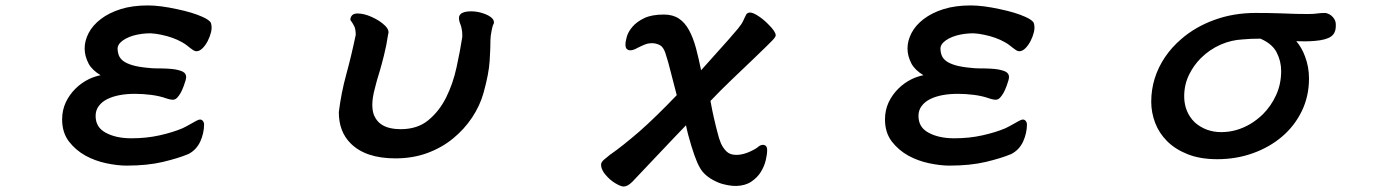

<svg xmlns="http://www.w3.org/2000/svg" viewBox="-20 -533 5040 700"><path d="M749 -449.2Q751.5 -441.4 751.5 -433.1Q751.5 -424.8 749.5 -416Q745.1 -398.4 737.1 -383.1Q729 -367.7 718.8 -357.4Q707.5 -346.2 696.3 -346.2Q689.5 -346.2 681.6 -352.1Q674.3 -356.9 664.3 -365.2Q654.3 -373.5 643.1 -379.4Q610.8 -397.5 568.4 -406.2Q548.3 -410.6 529.3 -411.6Q496.1 -411.6 466.3 -403.3Q435.1 -394 418.9 -377.9Q409.7 -368.7 408.7 -357.4Q408.7 -343.8 413.1 -331.5Q417.5 -319.8 429.2 -310.8Q440.9 -301.8 463.1 -295.2Q485.4 -288.6 520 -285.6Q534.7 -283.7 549.8 -283.7Q596.7 -283.7 619.6 -279.8Q629.9 -277.8 638.7 -274.9Q655.8 -269.5 658.2 -256.8Q658.7 -254.9 658.7 -252.9Q658.7 -242.7 649.9 -219.7Q644 -204.1 639.2 -195.3Q631.8 -182.6 626 -176.8Q618.7 -169.4 610.4 -169.4Q605 -169.4 597.4 -171.1Q589.8 -172.9 587.9 -173.8Q562 -183.1 531.7 -187Q501.5 -190.9 472.2 -190.9Q409.7 -190.9 370.6 -171.4Q351.1 -161.6 339.8 -146Q328.6 -130.9 328.6 -110.4Q328.6 -69.3 364.3 -49.8Q401.9 -28.8 459 -28.8Q514.2 -28.8 562 -39.6Q609.9 -50.3 645.5 -65.4Q659.2 -71.8 674.6 -80.8Q689.9 -89.8 695.6 -92.5Q701.2 -95.2 703.9 -96.2Q706.5 -97.2 709 -97.2Q715.8 -97.2 720 -91.6Q724.1 -85.9 724.1 -80.1Q724.1 -47.9 710 -16.6Q695.3 14.6 665.5 29.3H665Q630.4 43.9 573.7 57.4Q517.1 70.8 441.4 70.8Q408.7 70.8 367.9 62.3Q327.1 53.7 292 34.7Q255.9 14.6 231.4 -17.1Q206.5 -49.8 206.5 -97.7Q206.5 -130.9 219.7 -159.7Q232.9 -187.5 254.6 -209.2Q276.4 -231 304.2 -244.6Q324.7 -254.4 346.7 -258.8Q315.9 -277.3 303.2 -300.8Q288.6 -328.6 288.6 -356.4Q288.6 -384.3 303.2 -412.6Q317.9 -440.9 347.7 -463.6Q377.4 -486.3 420.2 -499.8Q462.9 -513.2 519.5 -513.2Q563.5 -513.2 626 -499.5Q682.1 -487.8 717.8 -471.7Q743.2 -460.4 749 -449.7Z M1283.2 -483.9Q1306.6 -483.9 1334 -471.7Q1365.2 -458 1384.3 -439Q1396.5 -426.8 1396.5 -415.5Q1396.5 -411.6 1395 -407.7Q1389.2 -367.7 1379.9 -331.1Q1370.6 -294.4 1364.7 -274.7Q1358.9 -254.9 1356.9 -248.8Q1355 -242.7 1353.3 -236.3Q1351.6 -230 1350.1 -224.1Q1341.3 -191.9 1339.4 -177Q1337.4 -162.1 1337.4 -152.1Q1337.4 -142.1 1338.4 -134.3Q1340.3 -118.7 1346.2 -107.4Q1355 -90.3 1368.7 -80.6Q1383.3 -70.3 1401.9 -66.2Q1420.4 -62 1440.4 -62Q1502 -62 1541.5 -94.7Q1581.5 -127.4 1606.7 -178Q1631.8 -228.5 1644.5 -287.6Q1657.7 -347.7 1665.5 -398.9Q1665.5 -413.6 1664.6 -419.4Q1663.6 -425.3 1663.1 -428Q1662.6 -430.7 1662.1 -433.1Q1661.6 -435.5 1660.9 -437.5Q1660.2 -439.5 1659.7 -441.4Q1658.2 -445.3 1657.2 -447.8Q1656.2 -450.2 1655.8 -452.1Q1653.3 -460.4 1653.3 -466.8Q1653.3 -475.6 1658.7 -481Q1668.9 -491.7 1697.3 -491.7Q1718.8 -491.7 1739.7 -484.9Q1751 -481.4 1760 -476.6Q1769 -471.7 1773.9 -466.8Q1780.8 -459.5 1780.8 -451.7Q1780.8 -449.7 1780.3 -447.3Q1775.4 -439.5 1772 -419.9Q1768.1 -399.9 1768.1 -386.7Q1768.1 -356.4 1765.1 -310.1Q1762.2 -263.7 1742.7 -193.8Q1729.5 -147 1701.2 -104.5Q1672.9 -62 1632.3 -28.6Q1591.8 4.9 1538.6 24.7Q1485.4 44.4 1421.9 44.4Q1313 44.4 1258.3 -10.3Q1215.3 -53.2 1215.3 -124V-124.5Q1224.1 -195.3 1242.7 -262.7Q1261.2 -330.1 1276.9 -405.8Q1276.9 -426.8 1271.5 -437.5Q1266.1 -448.2 1257.3 -460.4Q1257.8 -466.8 1258.8 -469.2Q1259.8 -471.7 1260.3 -472.7Q1266.1 -483.9 1283.2 -483.9Z M2714.4 -487.3Q2726.1 -487.3 2747.6 -472.7Q2765.1 -460.9 2781.2 -444.3Q2808.1 -418 2808.1 -404.3Q2808.1 -398.9 2796.9 -386.7Q2786.6 -375.5 2725.6 -316.9L2648.4 -243.2Q2607.4 -204.1 2570.3 -165Q2577.6 -125 2582.3 -105.2Q2586.9 -85.4 2589.6 -74.2Q2592.3 -63 2594.7 -54.2Q2601.6 -25.9 2608.4 -10.3Q2616.2 6.8 2628.9 19.3Q2641.6 31.7 2664.1 31.7Q2697.8 31.7 2737.8 7.3Q2741.2 4.4 2746.6 0.5Q2753.9 -4.9 2761.7 -4.9Q2768.1 -4.9 2772.5 -0.5Q2776.9 3.9 2776.9 14.6Q2776.9 29.8 2771.7 51.5Q2766.6 73.2 2753.9 93.8Q2741.2 114.3 2719.2 129.2Q2697.3 144 2664.1 145Q2648.9 145 2634.5 142.3Q2620.1 139.6 2610.6 136.7Q2601.1 133.8 2591.8 129.4Q2548.3 109.4 2531.2 77.6Q2512.7 45.9 2489.3 -40.5Q2484.4 -59.1 2481 -76.2Q2459 -53.7 2436 -29.3L2285.2 129.9Q2268.1 147 2253.9 147Q2245.6 147 2231.4 139.6Q2211.9 129.4 2196.3 113.8Q2171.4 88.9 2171.4 67.4Q2171.4 58.1 2182.6 48.8Q2191.9 40.5 2205.6 29.8H2206.1Q2249.5 -0.5 2310.1 -52.7Q2369.6 -105 2447.3 -186Q2435.1 -231.4 2425.3 -271Q2416.5 -307.6 2405.3 -341.3Q2397.9 -362.3 2385.3 -368.7Q2371.6 -375.5 2357.4 -375.5Q2342.8 -375.5 2331.3 -370.8Q2319.8 -366.2 2304.2 -358.4Q2289.1 -349.6 2277.8 -349.6Q2270.5 -349.6 2265.1 -354.5Q2260.3 -359.4 2260.3 -370.6Q2260.3 -381.8 2265.4 -399.7Q2270.5 -417.5 2285.9 -435.5Q2301.3 -453.6 2328.6 -466.8Q2356 -480 2400.4 -480Q2433.1 -480 2455.1 -465.3Q2476.6 -451.2 2491.7 -423.8Q2506.8 -396.5 2517.6 -356.9Q2526.9 -321.8 2536.1 -276.9Q2625.5 -377 2635.3 -387.7Q2655.3 -410.2 2670.2 -428.2Q2685.1 -446.3 2690.2 -458.3Q2695.3 -470.2 2701.7 -481.9L2702.1 -482.4Q2708 -487.3 2714.4 -487.3Z M3749 -449.2Q3751.5 -441.4 3751.5 -433.1Q3751.5 -424.8 3749.5 -416Q3745.1 -398.4 3737.1 -383.1Q3729 -367.7 3718.8 -357.4Q3707.5 -346.2 3696.3 -346.2Q3689.5 -346.2 3681.6 -352.1Q3674.3 -356.9 3664.3 -365.2Q3654.3 -373.5 3643.1 -379.4Q3610.8 -397.5 3568.4 -406.2Q3548.3 -410.6 3529.3 -411.6Q3496.1 -411.6 3466.3 -403.3Q3435.1 -394 3418.9 -377.9Q3409.7 -368.7 3408.7 -357.4Q3408.7 -343.8 3413.1 -331.5Q3417.5 -319.8 3429.2 -310.8Q3440.9 -301.8 3463.1 -295.2Q3485.4 -288.6 3520 -285.6Q3534.7 -283.7 3549.8 -283.7Q3596.7 -283.7 3619.6 -279.8Q3629.9 -277.8 3638.7 -274.9Q3655.8 -269.5 3658.2 -256.8Q3658.7 -254.9 3658.7 -252.9Q3658.7 -242.7 3649.9 -219.7Q3644 -204.1 3639.2 -195.3Q3631.8 -182.6 3626 -176.8Q3618.7 -169.4 3610.4 -169.4Q3605 -169.4 3597.4 -171.1Q3589.8 -172.9 3587.9 -173.8Q3562 -183.1 3531.7 -187Q3501.5 -190.9 3472.2 -190.9Q3409.7 -190.9 3370.6 -171.4Q3351.1 -161.6 3339.8 -146Q3328.6 -130.9 3328.6 -110.4Q3328.6 -69.3 3364.3 -49.8Q3401.9 -28.8 3459 -28.8Q3514.2 -28.8 3562 -39.6Q3609.9 -50.3 3645.5 -65.4Q3659.2 -71.8 3674.6 -80.8Q3689.9 -89.8 3695.6 -92.5Q3701.2 -95.2 3703.9 -96.2Q3706.5 -97.2 3709 -97.2Q3715.8 -97.2 3720 -91.6Q3724.1 -85.9 3724.1 -80.1Q3724.1 -47.9 3710 -16.6Q3695.3 14.6 3665.5 29.3H3665Q3630.4 43.9 3573.7 57.4Q3517.1 70.8 3441.4 70.8Q3408.7 70.8 3367.9 62.3Q3327.1 53.7 3292 34.7Q3255.9 14.6 3231.4 -17.1Q3206.5 -49.8 3206.5 -97.7Q3206.5 -130.9 3219.7 -159.7Q3232.9 -187.5 3254.6 -209.2Q3276.4 -231 3304.2 -244.6Q3324.7 -254.4 3346.7 -258.8Q3315.9 -277.3 3303.2 -300.8Q3288.6 -328.6 3288.6 -356.4Q3288.6 -384.3 3303.2 -412.6Q3317.9 -440.9 3347.7 -463.6Q3377.4 -486.3 3420.2 -499.8Q3462.9 -513.2 3519.5 -513.2Q3563.5 -513.2 3626 -499.5Q3682.1 -487.8 3717.8 -471.7Q3743.2 -460.4 3749 -449.7Z M4850.1 -438.5Q4850.1 -412.6 4833.5 -400.4Q4815.4 -387.2 4772.9 -383.8Q4755.9 -382.3 4738 -382.3Q4720.2 -382.3 4706.1 -382.8Q4726.1 -359.4 4737.8 -327.6Q4752.4 -289.1 4752.4 -247.1Q4752.4 -182.1 4726.1 -127.9Q4699.7 -73.7 4654.1 -34.9Q4608.4 3.9 4547.9 25.6Q4487.3 47.4 4418 47.4Q4355.5 47.4 4310.1 29.3Q4264.6 11.2 4235.1 -18.3Q4205.6 -47.9 4191.4 -85.4Q4177.2 -123 4177.2 -162.1Q4177.2 -249.5 4227.1 -324.2Q4251.5 -360.4 4286.1 -390.1Q4336.9 -434.6 4406.7 -460.2Q4476.6 -485.8 4557.6 -485.8Q4608.9 -485.8 4647.7 -484.4Q4686.5 -482.9 4704.6 -482.4Q4734.4 -481.9 4747.6 -481.9Q4769 -481.9 4778.3 -483.4Q4793.5 -485.8 4811.5 -485.8Q4814.5 -485.8 4820.8 -483.4Q4835.9 -478 4844.7 -463.4Q4850.1 -454.6 4850.1 -443.4Q4850.1 -440.9 4850.1 -438.5ZM4318.8 -107.4Q4326.2 -96.2 4335.9 -86.9Q4355 -69.8 4379.4 -60.5Q4404.3 -51.3 4432.6 -51.3Q4487.8 -51.3 4538.6 -81.1Q4563.5 -96.2 4584.5 -116.7Q4614.3 -146.5 4632.6 -186.5Q4650.9 -226.6 4650.9 -274.4Q4650.9 -310.1 4634.3 -342.3Q4618.2 -373.5 4575.2 -392.1Q4538.1 -392.1 4509.3 -389.2Q4470.2 -387.2 4432.1 -371.1Q4390.1 -353 4357.9 -320.8Q4332.5 -295.4 4315.9 -262.2Q4297.4 -225.1 4297.4 -182.4Q4297.4 -139.6 4318.8 -107.4Z"/></svg>

Font: Bakudai
Style: Medium
Weight: 500
Version: Version 1.48